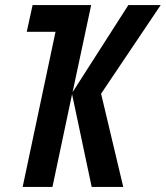

<svg xmlns="http://www.w3.org/2000/svg" viewBox="-20 -734 651 754"><path d="M186 0 263 -364 340 0H464L377 -366L611 -714H484L265 -372L338 -714H108L85 -609H198L69 0Z"/></svg>

Font: Noto Sans Display Condensed
Style: Bold Italic
Weight: 700
Width: 3
Designer: Monotype Design team
Foundry: Monotype Imaging Inc.
Version: 1.000